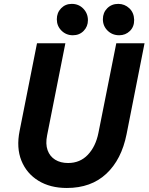

<svg xmlns="http://www.w3.org/2000/svg" viewBox="-20 -937 747 965"><path d="M315.9 7.8Q232.4 7.8 173.1 -28.6Q113.8 -64.9 87.6 -129.6Q61.5 -194.3 78.6 -279.3L166 -719.7H308.6L216.8 -256.8Q208 -213.4 219.2 -182.1Q230.5 -150.9 257.3 -134.3Q284.2 -117.7 322.3 -117.7Q382.3 -117.7 421.6 -159.2Q460.9 -200.7 474.6 -268.6L564.5 -719.7H706.5L616.2 -262.7Q590.8 -134.8 514.2 -63.5Q437.5 7.8 315.9 7.8ZM579.1 -759.8Q544.4 -759.8 520.8 -783Q497.1 -806.2 497.1 -840.3Q497.1 -873.5 519 -895.5Q541 -917.5 574.2 -917.5Q606.4 -917.5 629.9 -895.5Q653.3 -873.5 654.3 -837.4Q654.8 -802.7 632.8 -781.2Q610.8 -759.8 579.1 -759.8ZM346.2 -759.8Q312.5 -759.8 289.1 -783Q265.6 -806.2 265.6 -840.3Q265.6 -873 287.1 -895.3Q308.6 -917.5 340.8 -917.5Q375.5 -917.5 398.7 -893.6Q421.9 -869.6 421.9 -835.4Q421.9 -803.7 400.4 -781.7Q378.9 -759.8 346.2 -759.8Z"/></svg>

Font: Reddit Sans
Style: Bold Italic
Weight: 700
Italic angle: -11.25°
Designer: Stephen Hutchings
Version: Version 1.013